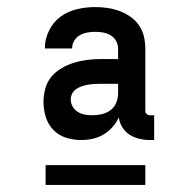

<svg xmlns="http://www.w3.org/2000/svg" viewBox="-20 -713 540 543"><path d="M209 -317Q188 -317 167 -323.5Q146 -330 131 -345.5Q116 -361 109.5 -382Q103 -403 103 -424Q103 -443 108 -462Q113 -481 125 -495.5Q137 -510 154 -520Q171 -530 189 -535.5Q207 -541 226 -543.5Q245 -546 264 -546H314V-575Q314 -587 308.5 -597Q303 -607 293 -613Q283 -619 272 -621Q261 -623 249 -623Q238 -623 227 -621Q216 -619 206 -613.5Q196 -608 190 -598Q184 -588 184 -577V-576H107V-578Q107 -603 119 -627Q131 -651 151.5 -666Q172 -681 197.5 -687Q223 -693 249 -693Q267 -693 284 -690.5Q301 -688 317.5 -682Q334 -676 348.5 -666Q363 -656 373 -641.5Q383 -627 387 -610Q391 -593 391 -575V-399Q391 -394 395 -390.5Q399 -387 404 -387H416V-317H404Q389 -317 374 -320.5Q359 -324 346.5 -332Q334 -340 326 -353Q318 -366 316 -381Q309 -366 298 -353.5Q287 -341 272.5 -332.5Q258 -324 242 -320.5Q226 -317 209 -317ZM240 -387Q254 -387 267.5 -390Q281 -393 292 -401Q303 -409 308.5 -422Q314 -435 314 -449V-476H264Q255 -476 246.5 -475.5Q238 -475 229 -473.5Q220 -472 211.5 -469Q203 -466 196 -461.5Q189 -457 184.5 -449Q180 -441 180 -432Q180 -421 185.5 -411.5Q191 -402 200 -396.5Q209 -391 219.5 -389Q230 -387 240 -387ZM109 -190V-246H391V-190Z"/></svg>

Font: Iosevka SS18
Style: Regular
Weight: 400
Monospace: yes
Designer: Belleve Invis
Foundry: Belleve Invis
Version: Version 25.1.1; ttfautohint (v1.8.4)